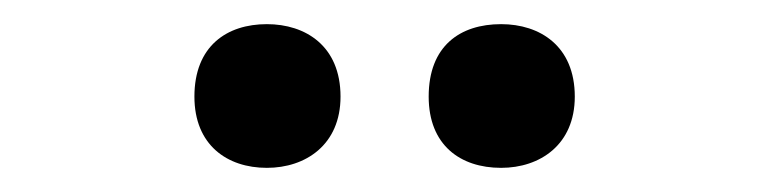

<svg xmlns="http://www.w3.org/2000/svg" viewBox="-20 -764 637 159"><path d="M141 -684C141 -644 168 -625 201 -625C233 -625 262 -644 262 -684C262 -726 233 -744 201 -744C168 -744 141 -726 141 -684ZM335 -684C335 -644 361 -625 395 -625C427 -625 456 -644 456 -684C456 -726 427 -744 395 -744C361 -744 335 -726 335 -684Z"/></svg>

Font: Noto Sans Arabic SemBd
Style: Regular
Weight: 600
Designer: Monotype Design Team, Nadine Chahine, Nizar Qandah and Khaled Hosny
Foundry: Monotype Imaging Inc.
Version: Version 2.012